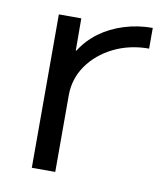

<svg xmlns="http://www.w3.org/2000/svg" viewBox="-66 -586 552 641"><g transform="rotate(10 210.0 -265.0)"><path d="M84.3 0V-520H160.4L160.9 -411.1H163.2Q186.1 -447.9 222.1 -474.5Q258.2 -501.1 304.2 -515.5Q350.3 -530 400.9 -530V-459.8Q335 -459.8 281.1 -433.1Q227.1 -406.4 195.4 -361Q163.8 -315.7 163.8 -259.9V0Z"/></g></svg>

Font: M PLUS 1 Thin
Style: Regular
Weight: 100
Designer: Coji Morishita
Foundry: UNDERFOREST DESIGN
Version: Version 1.001